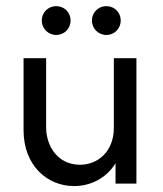

<svg xmlns="http://www.w3.org/2000/svg" viewBox="-20 -610 540 638"><path d="M166.7 -493.8C193.8 -493.8 214.6 -515.3 214.6 -541.7C214.6 -568.8 193.8 -589.6 166.7 -589.6C140.3 -589.6 118.8 -568.8 118.8 -541.7C118.8 -515.3 140.3 -493.8 166.7 -493.8ZM333.3 -493.8C360.4 -493.8 381.2 -515.3 381.2 -541.7C381.2 -568.8 360.4 -589.6 333.3 -589.6C306.9 -589.6 285.4 -568.8 285.4 -541.7C285.4 -515.3 306.9 -493.8 333.3 -493.8ZM225.7 8.3C281.9 8.3 333.3 -18.1 363.9 -67.4V0H433.3V-416.7H358.3V-185.4C358.3 -105.6 304.2 -62.5 245.8 -62.5C174.3 -62.5 133.3 -121.5 133.3 -187.5V-416.7H58.3V-177.1C58.3 -59.7 137.5 8.3 225.7 8.3Z"/></svg>

Font: Afacad
Style: Regular
Weight: 400
Designer: Kristian Moeller
Foundry: Dicotype
Version: Version 1.000